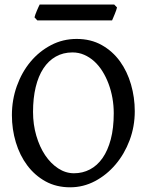

<svg xmlns="http://www.w3.org/2000/svg" viewBox="-20 -799 647 834"><path d="M474.1 -307.1Q474.1 -340.8 468.3 -373.5Q462.4 -406.2 451.4 -435.5Q440.4 -464.8 424.8 -489.7Q409.2 -514.6 389.2 -532.7Q369.1 -550.8 345.5 -561Q321.8 -571.3 294.9 -571.3Q254.4 -571.3 222.4 -553.2Q190.4 -535.2 168.5 -501.7Q146.5 -468.3 135 -420.4Q123.5 -372.6 123.5 -313Q123.5 -258.3 137.7 -209.7Q151.9 -161.1 176 -125Q200.2 -88.9 232.7 -67.6Q265.1 -46.4 301.3 -46.4Q338.9 -46.4 370.6 -63Q402.3 -79.6 425.3 -112.3Q448.2 -145 461.2 -193.8Q474.1 -242.7 474.1 -307.1ZM565.4 -315.9Q565.4 -249.5 543 -189.7Q520.5 -129.9 481.9 -84.5Q443.4 -39.1 392.6 -12.2Q341.8 14.6 284.7 14.6Q224.6 14.6 177.7 -11.2Q130.9 -37.1 98.4 -80.6Q65.9 -124 48.8 -180.7Q31.7 -237.3 31.7 -298.8Q31.7 -365.2 53.2 -425.3Q74.7 -485.4 112.5 -530.8Q150.4 -576.2 201.7 -603Q252.9 -629.9 313 -629.9Q374.5 -629.9 421.9 -603.3Q469.2 -576.7 501 -532.7Q532.7 -488.8 549.1 -432.1Q565.4 -375.5 565.4 -315.9ZM488.3 -766.6Q487.3 -761.2 484.4 -753.4Q481.4 -745.6 478.3 -737.5Q475.1 -729.5 471.9 -722.2Q468.8 -714.8 466.8 -710.4H142.1L129.9 -723.6Q130.9 -729 133.8 -736.6Q136.7 -744.1 139.9 -752Q143.1 -759.8 146.5 -767.1Q149.9 -774.4 152.3 -779.3H476.1Z"/></svg>

Font: Gentium Book Basic
Style: Regular
Weight: 400
Designer: J. Victor Gaultney and Annie Olsen
Foundry: SIL International
Version: Version 1.102; 2013; Maintenance release